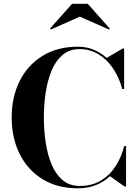

<svg xmlns="http://www.w3.org/2000/svg" viewBox="-20 -1014 750 1044"><path d="M414 -923.5 256.5 -853.5 252 -858.5 372 -993.5H457L577 -858.5L572.5 -853.5ZM665.5 -220V0H657L578 -56Q545 -25 501.2 -7.5Q457.5 10 403.5 10Q292 10 211.2 -39.8Q130.5 -89.5 87 -176.5Q43.5 -263.5 43.5 -375Q43.5 -486.5 87 -573.5Q130.5 -660.5 211.2 -710.2Q292 -760 403.5 -760Q450 -760 489.2 -743.8Q528.5 -727.5 560 -699L647 -750H655V-530H645Q627.5 -593.5 594.2 -642.5Q561 -691.5 515 -719.2Q469 -747 413.5 -747Q357.5 -747 320 -715Q282.5 -683 260.2 -629.2Q238 -575.5 228.2 -509.2Q218.5 -443 218.5 -375Q218.5 -307 228.2 -240.8Q238 -174.5 260.2 -120.8Q282.5 -67 320 -35Q357.5 -3 413.5 -3Q480.5 -3 529 -32.5Q577.5 -62 609 -111.2Q640.5 -160.5 655.5 -220Z"/></svg>

Font: Bodoni* 24pt
Style: Bold
Weight: 700
Version: Version 2.3